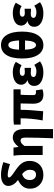

<svg xmlns="http://www.w3.org/2000/svg" viewBox="1326 -2178 1055 3746"><g transform="rotate(-90 1853.0 -305.5)"><path d="M413 -257Q413 -334 330 -400Q213 -369 213 -250Q213 -193 244 -160Q272 -130 317 -130Q413 -130 413 -257ZM523 -637Q390 -682 310 -682Q263 -682 263 -655Q263 -631 311 -595Q326 -583 362 -559Q402 -532 422 -517Q507 -456 542 -404Q586 -341 586 -256Q586 -134 513 -61Q439 14 312 14Q199 14 123 -56Q44 -129 44 -248Q44 -403 214 -481Q98 -568 98 -672Q98 -733 150 -771Q207 -813 310 -813Q425 -813 562 -768Z M1028 202Q1041 -127 1041 -330Q1041 -388 1027 -410Q1014 -431 978 -431Q929 -431 878 -354V0H701V-392Q701 -487 688 -569H846L858 -473H862Q949 -583 1041 -583Q1208 -583 1208 -352V202Z M1702 -187 1707 -430H1583Q1583 -266 1555 10L1376 0Q1417 -215 1417 -430H1294V-562L1380 -569H1983V-430H1877Q1870 -333 1870 -180Q1870 -130 1921 -130Q1930 -130 1962 -134L1983 -4Q1939 14 1877 14Q1702 14 1702 -187Z M2128 -30Q2049 -78 2049 -163Q2049 -269 2158 -296V-301Q2117 -314 2093 -350Q2072 -382 2072 -419Q2072 -500 2147 -544Q2214 -583 2320 -583Q2429 -583 2518 -525L2453 -411Q2398 -447 2330 -447Q2246 -447 2246 -394Q2246 -348 2320 -348Q2336 -348 2401 -353V-227Q2319 -232 2302 -232Q2223 -232 2223 -181Q2223 -122 2336 -122Q2404 -122 2459 -164L2529 -52Q2437 14 2318 14Q2202 14 2128 -30Z M2756 -344Q2765 -130 2846 -130Q2927 -130 2936 -344ZM2936 -461Q2931 -582 2906 -631Q2885 -670 2846 -670Q2764 -670 2756 -461ZM3036 -712Q3109 -605 3109 -402Q3109 -199 3036 -90Q2967 14 2846 14Q2725 14 2656 -90Q2584 -199 2584 -402Q2584 -606 2656 -713Q2724 -813 2846 -813Q2968 -813 3036 -712Z M3282 -30Q3203 -78 3203 -163Q3203 -269 3312 -296V-301Q3271 -314 3247 -350Q3226 -382 3226 -419Q3226 -500 3301 -544Q3368 -583 3474 -583Q3583 -583 3672 -525L3607 -411Q3552 -447 3484 -447Q3400 -447 3400 -394Q3400 -348 3474 -348Q3490 -348 3555 -353V-227Q3473 -232 3456 -232Q3377 -232 3377 -181Q3377 -122 3490 -122Q3558 -122 3613 -164L3683 -52Q3591 14 3472 14Q3356 14 3282 -30Z"/></g></svg>

Font: KaiGen Gothic KR Heavy
Style: Heavy
Weight: 900
Designer: Ryoko NISHIZUKA  (kana & ideographs); Paul D. Hunt (Latin, Greek & Cyrillic); Wenlong ZHANG  (bopomofo); Sandoll Communi
Foundry: Adobe Systems Incorporated
Version: Version 1.002 March 28, 2018